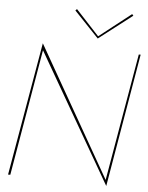

<svg xmlns="http://www.w3.org/2000/svg" viewBox="-61 -962 792 1026"><g transform="rotate(5 335.0 -449.0)"><path d="M435 -778 310 -913 302 -905 434 -766 613 -904 606 -912ZM660 -700 542 -17 144 -715 20 0H32L148 -678L548 15L670 -700Z"/></g></svg>

Font: Jost* 200 Hairline Italic
Style: Italic
Weight: 100
Italic angle: -10°
Version: Version 3.200; ttfautohint (v0.97) -l 8 -r 50 -G 200 -x 14 -